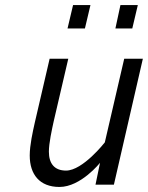

<svg xmlns="http://www.w3.org/2000/svg" viewBox="-20 -733 587 762"><path d="M396 -168C396 -168 309 -56 242 -56C196 -56 174 -84 174 -131C174 -165 186 -219 193 -251L251 -500H177L118 -246C110 -210 98 -157 98 -116C98 -41 137 9 216 9C301 9 377 -87 377 -87L359 0H432L547 -500H473ZM505 -620 527 -713H458L438 -620ZM317 -620 339 -713H270L248 -620Z"/></svg>

Font: RazerF5
Style: Italic
Weight: 400
Foundry: Razer Inc.
Version: Version 2